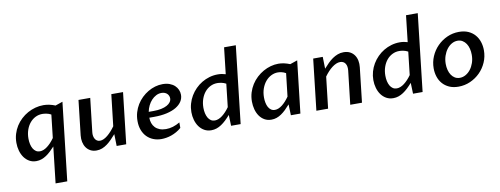

<svg xmlns="http://www.w3.org/2000/svg" viewBox="-77 -1216 4982 1913"><g transform="rotate(-10 2414.0 -260.0)"><path d="M432.6 -421.4Q409.7 -434.1 385.7 -438.5Q361.8 -442.9 344.7 -442.9Q307.1 -442.9 274.7 -426.8Q242.2 -410.6 218 -381.6Q193.8 -352.5 179.9 -312.5Q166 -272.5 166 -224.6Q166 -194.3 171.9 -168.2Q177.7 -142.1 189.2 -122.3Q200.7 -102.5 217.8 -91.3Q234.9 -80.1 257.3 -80.1Q275.9 -80.1 295.2 -87.9Q314.5 -95.7 333.3 -110.1Q352.1 -124.5 370.6 -144.3Q389.2 -164.1 406.2 -188.5ZM396.5 -104.5Q375 -81.1 353 -60.3Q331.1 -39.6 307.9 -23.9Q284.7 -8.3 259.3 0.7Q233.9 9.8 205.6 9.8Q166 9.8 135.3 -7.8Q104.5 -25.4 83.5 -54.9Q62.5 -84.5 51.5 -123Q40.5 -161.6 40.5 -204.1Q40.5 -251 53.2 -293Q65.9 -335 88.6 -370.8Q111.3 -406.7 142.6 -435.8Q173.8 -464.8 210.4 -485.1Q247.1 -505.4 287.6 -516.4Q328.1 -527.3 370.1 -527.3Q428.2 -527.3 489.7 -502.4L563.5 -527.8L473.1 261.7H355Z M1115.7 0H1019L1016.1 -120.1Q993.2 -94.2 970.5 -70.8Q947.8 -47.4 923.3 -29.3Q898.9 -11.2 872.1 -0.7Q845.2 9.8 814.9 9.8Q779.3 9.8 752.9 -4.6Q726.6 -19 710 -43.2Q693.4 -67.4 686.8 -99.1Q680.2 -130.9 684.1 -165.5L724.1 -517.6H842.8L803.7 -176.8Q801.3 -157.2 804.4 -139.6Q807.6 -122.1 815.4 -108.9Q823.2 -95.7 835.9 -87.9Q848.6 -80.1 865.7 -80.1Q883.8 -80.1 903.3 -89.1Q922.9 -98.1 942.6 -114.3Q962.4 -130.4 981.9 -152.1Q1001.5 -173.8 1019.5 -199.2L1056.2 -517.6H1174.8Z M1471.7 9.8Q1426.8 9.8 1389.2 -5.4Q1351.6 -20.5 1324.2 -48.8Q1296.9 -77.1 1281.7 -117.4Q1266.6 -157.7 1266.6 -208.5Q1266.6 -254.4 1278.8 -295.7Q1291 -336.9 1312.7 -372.3Q1334.5 -407.7 1364 -436.3Q1393.6 -464.8 1428 -485.1Q1462.4 -505.4 1500 -516.4Q1537.6 -527.3 1575.7 -527.3Q1615.7 -527.3 1646.2 -515.9Q1676.8 -504.4 1697.3 -485.4Q1717.8 -466.3 1728.3 -441.9Q1738.8 -417.5 1738.8 -391.1Q1738.8 -354.5 1718.8 -323.5Q1698.7 -292.5 1660.4 -269.5Q1622.1 -246.6 1565.7 -233.6Q1509.3 -220.7 1437 -220.7H1388.2Q1388.2 -190.9 1397.2 -165.3Q1406.2 -139.6 1424.3 -120.6Q1442.4 -101.6 1469.7 -90.8Q1497.1 -80.1 1533.7 -80.1Q1568.8 -80.1 1604.2 -90.8Q1639.6 -101.6 1674.8 -122.6V-66.9Q1651.4 -46.4 1625.2 -31.7Q1599.1 -17.1 1572.5 -7.8Q1545.9 1.5 1520 5.6Q1494.1 9.8 1471.7 9.8ZM1549.8 -442.9Q1521 -442.9 1495.1 -429.4Q1469.2 -416 1448.5 -393.6Q1427.7 -371.1 1413.3 -341.6Q1398.9 -312 1392.6 -279.3H1440.9Q1485.4 -279.3 1519.8 -286.6Q1554.2 -293.9 1577.9 -306.9Q1601.6 -319.8 1614 -337.4Q1626.5 -355 1626.5 -375.5Q1626.5 -387.7 1621.6 -399.9Q1616.7 -412.1 1607.2 -421.6Q1597.7 -431.2 1583.3 -437Q1568.8 -442.9 1549.8 -442.9Z M2172.9 -110.4Q2148.9 -83 2125.7 -61Q2102.5 -39.1 2078.6 -23.2Q2054.7 -7.3 2029.5 1.2Q2004.4 9.8 1976.6 9.8Q1936.5 9.8 1905.5 -7.8Q1874.5 -25.4 1853.5 -54.7Q1832.5 -84 1821.5 -122.3Q1810.5 -160.6 1810.5 -202.1Q1810.5 -245.6 1822.3 -286.9Q1834 -328.1 1855.5 -364.3Q1877 -400.4 1906.7 -430.4Q1936.5 -460.4 1972.4 -481.9Q2008.3 -503.4 2049.3 -515.4Q2090.3 -527.3 2134.3 -527.3Q2159.2 -527.3 2176.8 -523.9Q2194.3 -520.5 2213.4 -515.1L2243.7 -782.2H2362.3L2273.4 0H2176.8ZM2202.6 -421.4Q2191.4 -427.7 2179.4 -431.9Q2167.5 -436 2155.8 -438.5Q2144 -440.9 2133.5 -441.9Q2123 -442.9 2114.3 -442.9Q2076.7 -442.9 2044.2 -426.5Q2011.7 -410.2 1987.8 -381.3Q1963.9 -352.5 1950 -312.3Q1936 -272 1936 -224.6Q1936 -194.3 1941.9 -168.2Q1947.8 -142.1 1959.2 -122.3Q1970.7 -102.5 1987.8 -91.3Q2004.9 -80.1 2027.3 -80.1Q2045.9 -80.1 2065.2 -87.9Q2084.5 -95.7 2103.3 -110.1Q2122.1 -124.5 2140.6 -144.3Q2159.2 -164.1 2176.3 -188.5Z M2807.6 -421.4Q2785.2 -434.1 2763.9 -438.5Q2742.7 -442.9 2727.1 -442.9Q2692.4 -442.9 2660.2 -427Q2627.9 -411.1 2603 -381.8Q2578.1 -352.5 2563.2 -311.5Q2548.3 -270.5 2548.3 -220.2Q2548.3 -192.4 2553.5 -167Q2558.6 -141.6 2569.1 -122.3Q2579.6 -103 2595.9 -91.6Q2612.3 -80.1 2635.3 -80.1Q2653.8 -80.1 2672.4 -87.9Q2690.9 -95.7 2709.5 -110.1Q2728 -124.5 2745.8 -144.3Q2763.7 -164.1 2780.8 -188.5ZM2877.9 0H2781.7L2777.8 -110.4Q2753.9 -83 2731.2 -61Q2708.5 -39.1 2685.1 -23.2Q2661.6 -7.3 2637 1.2Q2612.3 9.8 2584.5 9.8Q2544.4 9.8 2514.2 -7.8Q2483.9 -25.4 2463.6 -54.7Q2443.4 -84 2433.1 -122.1Q2422.9 -160.2 2422.9 -201.7Q2422.9 -249 2436 -291.7Q2449.2 -334.5 2472.2 -370.6Q2495.1 -406.7 2526.4 -435.8Q2557.6 -464.8 2593.5 -485.1Q2629.4 -505.4 2668.7 -516.4Q2708 -527.3 2747.1 -527.3Q2802.7 -527.3 2864.3 -502.4L2938.5 -527.8Z M3098.6 -517.6H3195.3L3198.2 -397.5Q3221.2 -423.8 3244.9 -447.5Q3268.6 -471.2 3293.9 -488.8Q3319.3 -506.3 3347.2 -516.8Q3375 -527.3 3406.7 -527.3Q3444.8 -527.3 3471.9 -512.9Q3499 -498.5 3515.9 -474.1Q3532.7 -449.7 3538.8 -418Q3544.9 -386.2 3541 -352.1L3501 0H3382.3L3421.4 -340.8Q3423.3 -360.4 3420.7 -377.9Q3418 -395.5 3409.9 -408.7Q3401.9 -421.9 3388.4 -429.4Q3375 -437 3356.4 -437Q3336.4 -437 3315.4 -428Q3294.4 -418.9 3273.7 -403.1Q3252.9 -387.2 3232.9 -365.5Q3212.9 -343.8 3194.8 -318.4L3158.2 0H3039.6Z M4013.7 -110.4Q3989.7 -83 3966.6 -61Q3943.4 -39.1 3919.4 -23.2Q3895.5 -7.3 3870.4 1.2Q3845.2 9.8 3817.4 9.8Q3777.3 9.8 3746.3 -7.8Q3715.3 -25.4 3694.3 -54.7Q3673.3 -84 3662.4 -122.3Q3651.4 -160.6 3651.4 -202.1Q3651.4 -245.6 3663.1 -286.9Q3674.8 -328.1 3696.3 -364.3Q3717.8 -400.4 3747.6 -430.4Q3777.3 -460.4 3813.2 -481.9Q3849.1 -503.4 3890.1 -515.4Q3931.2 -527.3 3975.1 -527.3Q4000 -527.3 4017.6 -523.9Q4035.2 -520.5 4054.2 -515.1L4084.5 -782.2H4203.1L4114.3 0H4017.6ZM4043.5 -421.4Q4032.2 -427.7 4020.3 -431.9Q4008.3 -436 3996.6 -438.5Q3984.9 -440.9 3974.4 -441.9Q3963.9 -442.9 3955.1 -442.9Q3917.5 -442.9 3885 -426.5Q3852.5 -410.2 3828.6 -381.3Q3804.7 -352.5 3790.8 -312.3Q3776.9 -272 3776.9 -224.6Q3776.9 -194.3 3782.7 -168.2Q3788.6 -142.1 3800 -122.3Q3811.5 -102.5 3828.6 -91.3Q3845.7 -80.1 3868.2 -80.1Q3886.7 -80.1 3906 -87.9Q3925.3 -95.7 3944.1 -110.1Q3962.9 -124.5 3981.4 -144.3Q4000 -164.1 4017.1 -188.5Z M4477.1 9.8Q4423.3 9.8 4383.3 -8.3Q4343.3 -26.4 4316.7 -56.9Q4290 -87.4 4276.9 -127.7Q4263.7 -168 4263.7 -212.9Q4263.7 -276.4 4288.3 -333.5Q4313 -390.6 4355.5 -433.6Q4397.9 -476.6 4454.3 -502Q4510.7 -527.3 4574.2 -527.3Q4628.4 -527.3 4668.5 -509.3Q4708.5 -491.2 4735.1 -460.4Q4761.7 -429.7 4774.9 -389.2Q4788.1 -348.6 4788.1 -303.7Q4788.1 -239.3 4763.2 -182.4Q4738.3 -125.5 4695.6 -82.8Q4652.8 -40 4596.4 -15.1Q4540 9.8 4477.1 9.8ZM4505.4 -74.7Q4536.1 -74.7 4564.2 -90.6Q4592.3 -106.4 4613.8 -134Q4635.3 -161.6 4648.2 -199.2Q4661.1 -236.8 4661.1 -280.8Q4661.1 -313 4653.8 -342.3Q4646.5 -371.6 4631.8 -393.8Q4617.2 -416 4595.5 -429.4Q4573.7 -442.9 4545.4 -442.9Q4514.2 -442.9 4486.1 -426.8Q4458 -410.6 4436.5 -382.3Q4415 -354 4402.3 -316.2Q4389.6 -278.3 4389.6 -235.4Q4389.6 -203.1 4397.2 -173.8Q4404.8 -144.5 4419.4 -122.6Q4434.1 -100.6 4455.6 -87.6Q4477.1 -74.7 4505.4 -74.7Z"/></g></svg>

Font: Proza Libre
Style: Medium Italic
Weight: 500
Designer: Jasper de Waard
Foundry: Jasper de Waard
Version: Version 1.000; ttfautohint (v1.4.1.8-43bc)